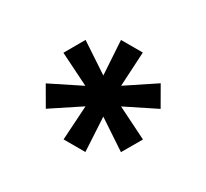

<svg xmlns="http://www.w3.org/2000/svg" viewBox="-93 -865 735 684"><g transform="rotate(30 275.0 -523.5)"><path d="M230 -318.4H319.8L312 -459.5L429.7 -381.3L475.1 -459.5L348.6 -522.5L475.1 -585.4L429.7 -664.6L312 -586.4L319.8 -727.5H230L238.8 -586.4L120.6 -664.6L75.2 -585.4L201.7 -522.5L75.2 -459.5L120.6 -381.3L238.8 -459.5Z"/></g></svg>

Font: Raveo SemiBold
Style: Regular
Weight: 600
Designer: Jakub Foglar, Rasmus Andersson (Inter)
Foundry: Jakubfoglar.com
Version: Version 1.100;Glyphs 3.2.3 (3260)